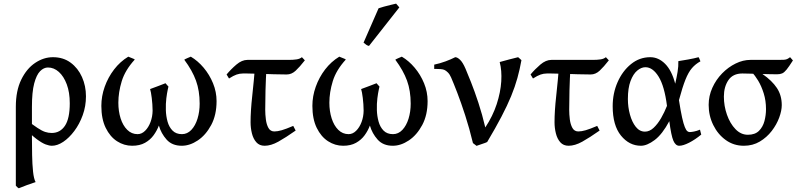

<svg xmlns="http://www.w3.org/2000/svg" viewBox="-20 -781 4348 1048"><path d="M449.2 -255.4Q449.2 -201.2 431.6 -152.6Q414.1 -104 385.7 -66.2Q357.4 -28.3 325.2 -6.8Q293 14.6 263.2 14.6Q249 14.6 229.2 7.3Q209.5 0 180.2 -21.7Q150.9 -43.5 108.9 -86.9Q115.2 -91.8 111.6 -100.6Q107.9 -109.4 107.7 -117.4Q107.4 -125.5 123.5 -127.4Q160.6 -98.6 184.6 -82.8Q208.5 -66.9 226.3 -61Q244.1 -55.2 262.2 -55.2Q308.1 -55.2 334.5 -94.5Q360.8 -133.8 360.8 -217.3Q360.8 -276.9 344.5 -320.6Q328.1 -364.3 301.3 -388.4Q274.4 -412.6 241.7 -412.6Q218.8 -412.6 199 -392.6Q179.2 -372.6 166.7 -325.7Q154.3 -278.8 154.3 -198.2Q154.3 -178.2 154.3 -152.1Q154.3 -126 154.3 -100.8Q154.3 -75.7 154.3 -57.4Q154.3 -39.1 154.3 -34.7Q154.3 14.6 155.3 65.2Q156.2 115.7 160.4 155.5Q164.6 195.3 174.3 212.9Q152.3 220.2 127.7 229Q103 237.8 82.5 246.6Q77.6 244.1 74.2 240.5Q70.8 236.8 66.4 232.4Q66.4 212.9 66.4 172.1Q66.4 131.3 66.4 79.8Q66.4 28.3 66.4 -24.9Q66.4 -78.1 66.4 -124Q66.4 -169.9 66.4 -197.8Q66.4 -285.6 95.9 -346.2Q125.5 -406.7 171.9 -437.7Q218.3 -468.8 269 -468.8Q325.2 -468.8 365.5 -439Q405.8 -409.2 427.5 -360.6Q449.2 -312 449.2 -255.4Z M1162.1 -229Q1162.1 -153.3 1132.8 -98.6Q1103.5 -43.9 1059.8 -14.6Q1016.1 14.6 972.2 14.6Q919.4 14.6 889.4 -19Q859.4 -52.7 847.2 -95.7Q836.9 -68.4 818.6 -43Q800.3 -17.6 771.5 -1.5Q742.7 14.6 701.2 14.6Q657.2 14.6 618.9 -10Q580.6 -34.7 556.9 -83.3Q533.2 -131.8 533.2 -203.1Q533.2 -255.9 551.5 -307.4Q569.8 -358.9 602.8 -401.9Q635.7 -444.8 680.2 -471.7Q683.6 -469.7 697.8 -464.6Q711.9 -459.5 715.8 -456.1Q663.1 -398.4 644.5 -337.9Q626 -277.3 626 -220.2Q626 -173.8 638.4 -134.8Q650.9 -95.7 674.6 -72.3Q698.2 -48.8 731 -48.8Q753.4 -48.8 772 -67.1Q790.5 -85.4 801.5 -114.7Q812.5 -144 813 -176.8Q812.5 -212.9 808.3 -246.3Q804.2 -279.8 799.3 -294.9Q820.3 -302.7 844 -311.5Q867.7 -320.3 883.3 -326.7Q887.2 -321.8 893.3 -315.2Q899.4 -308.6 899.4 -308.6Q899.4 -308.6 895.5 -291Q891.6 -273.4 887.9 -244.4Q884.3 -215.3 885.3 -179.7Q886.2 -147.5 894.5 -117.4Q902.8 -87.4 921.9 -68.1Q940.9 -48.8 973.1 -48.8Q1002.4 -48.8 1024.4 -72Q1046.4 -95.2 1058.1 -133.3Q1069.8 -171.4 1069.8 -215.3Q1069.8 -285.6 1049.8 -340.8Q1029.8 -396 985.8 -455.1Q990.2 -458.5 1003.4 -464.1Q1016.6 -469.7 1021.5 -471.7Q1059.6 -449.2 1091.6 -411.4Q1123.5 -373.5 1142.8 -326.4Q1162.1 -279.3 1162.1 -229Z M1644 -451.7Q1616.2 -416 1594 -395.3Q1571.8 -374.5 1544.9 -374.5Q1515.1 -374.5 1473.9 -375.7Q1432.6 -377 1393.1 -378.4Q1353.5 -379.9 1327.6 -379.9H1306.2Q1288.1 -379.9 1271.2 -374Q1254.4 -368.2 1230 -352.5L1216.8 -374.5Q1240.2 -402.8 1270.3 -428.5Q1300.3 -454.1 1330.6 -454.1Q1391.6 -454.1 1453.9 -454.1Q1516.1 -454.1 1556.6 -454.1Q1580.6 -454.1 1598.6 -456.8Q1616.7 -459.5 1627.9 -468.8ZM1593.8 -68.4Q1539.6 -30.3 1499.3 -7.8Q1459 14.6 1424.3 14.6Q1396 14.6 1379.2 -4.4Q1362.3 -23.4 1355 -53Q1347.7 -82.5 1347.7 -113.8Q1347.7 -174.8 1356.7 -256.6Q1365.7 -338.4 1373 -429.2L1435.5 -426.3Q1430.7 -348.1 1429.2 -288.1Q1427.7 -228 1427.7 -182.1Q1427.7 -156.7 1431.2 -129.2Q1434.6 -101.6 1445.3 -82.5Q1456.1 -63.5 1477.5 -63.5Q1494.6 -63.5 1517.6 -70.1Q1540.5 -76.7 1580.6 -93.8Z M2314 -229Q2314 -153.3 2284.7 -98.6Q2255.4 -43.9 2211.7 -14.6Q2168 14.6 2124 14.6Q2071.3 14.6 2041.3 -19Q2011.2 -52.7 1999 -95.7Q1988.8 -68.4 1970.5 -43Q1952.1 -17.6 1923.3 -1.5Q1894.5 14.6 1853 14.6Q1809.1 14.6 1770.8 -10Q1732.4 -34.7 1708.7 -83.3Q1685.1 -131.8 1685.1 -203.1Q1685.1 -255.9 1703.4 -307.4Q1721.7 -358.9 1754.6 -401.9Q1787.6 -444.8 1832 -471.7Q1835.4 -469.7 1849.6 -464.6Q1863.8 -459.5 1867.7 -456.1Q1814.9 -398.4 1796.4 -337.9Q1777.8 -277.3 1777.8 -220.2Q1777.8 -173.8 1790.3 -134.8Q1802.7 -95.7 1826.4 -72.3Q1850.1 -48.8 1882.8 -48.8Q1905.3 -48.8 1923.8 -67.1Q1942.4 -85.4 1953.4 -114.7Q1964.4 -144 1964.8 -176.8Q1964.4 -212.9 1960.2 -246.3Q1956.1 -279.8 1951.2 -294.9Q1972.2 -302.7 1995.8 -311.5Q2019.5 -320.3 2035.2 -326.7Q2039.1 -321.8 2045.2 -315.2Q2051.3 -308.6 2051.3 -308.6Q2051.3 -308.6 2047.4 -291Q2043.5 -273.4 2039.8 -244.4Q2036.1 -215.3 2037.1 -179.7Q2038.1 -147.5 2046.4 -117.4Q2054.7 -87.4 2073.7 -68.1Q2092.8 -48.8 2125 -48.8Q2154.3 -48.8 2176.3 -72Q2198.2 -95.2 2210 -133.3Q2221.7 -171.4 2221.7 -215.3Q2221.7 -285.6 2201.7 -340.8Q2181.6 -396 2137.7 -455.1Q2142.1 -458.5 2155.3 -464.1Q2168.5 -469.7 2173.3 -471.7Q2211.4 -449.2 2243.4 -411.4Q2275.4 -373.5 2294.7 -326.4Q2314 -279.3 2314 -229ZM1994.1 -530.3Q1986.3 -531.7 1979.5 -536.4Q1972.7 -541 1964.4 -548.3L2046.4 -735.8Q2057.1 -739.7 2075 -744.6Q2092.8 -749.5 2111.3 -753.9Q2129.9 -758.3 2142.1 -761.2L2159.7 -740.7Z M2826.2 -452.6Q2817.4 -402.8 2804.2 -355.2Q2791 -307.6 2770 -256.3Q2749 -205.1 2717 -144Q2685.1 -83 2639.2 -5.9Q2631.3 -1.5 2610.8 4.9Q2590.3 11.2 2581.1 15.1L2561.5 0Q2542 -81.1 2519.3 -151.1Q2496.6 -221.2 2476.1 -274.4Q2455.6 -327.6 2442.4 -357.9Q2435.1 -375 2424.8 -385.3Q2414.6 -395.5 2405.8 -399.4Q2398.4 -402.8 2385 -403.8Q2371.6 -404.8 2360.8 -404.8Q2350.1 -404.8 2350.1 -404.8V-428.2Q2380.9 -434.6 2411.9 -446Q2442.9 -457.5 2464.8 -468.8Q2476.1 -468.8 2491 -454.8Q2505.9 -440.9 2521 -405.8Q2531.7 -380.9 2551 -332.3Q2570.3 -283.7 2591.3 -220Q2612.3 -156.2 2628.9 -85.4Q2669.9 -147.5 2691.2 -212.6Q2712.4 -277.8 2716.1 -337.2Q2719.7 -396.5 2707.5 -442.4Q2730 -449.2 2759.3 -456.5Q2788.6 -463.9 2808.1 -468.8Q2811.5 -466.3 2817.4 -460.7Q2823.2 -455.1 2826.2 -452.6Z M3303.2 -451.7Q3275.4 -416 3253.2 -395.3Q3231 -374.5 3204.1 -374.5Q3174.3 -374.5 3133.1 -375.7Q3091.8 -377 3052.2 -378.4Q3012.7 -379.9 2986.8 -379.9H2965.3Q2947.3 -379.9 2930.4 -374Q2913.6 -368.2 2889.2 -352.5L2876 -374.5Q2899.4 -402.8 2929.4 -428.5Q2959.5 -454.1 2989.7 -454.1Q3050.8 -454.1 3113 -454.1Q3175.3 -454.1 3215.8 -454.1Q3239.7 -454.1 3257.8 -456.8Q3275.9 -459.5 3287.1 -468.8ZM3252.9 -68.4Q3198.7 -30.3 3158.4 -7.8Q3118.2 14.6 3083.5 14.6Q3055.2 14.6 3038.3 -4.4Q3021.5 -23.4 3014.2 -53Q3006.8 -82.5 3006.8 -113.8Q3006.8 -174.8 3015.9 -256.6Q3024.9 -338.4 3032.2 -429.2L3094.7 -426.3Q3089.8 -348.1 3088.4 -288.1Q3086.9 -228 3086.9 -182.1Q3086.9 -156.7 3090.3 -129.2Q3093.8 -101.6 3104.5 -82.5Q3115.2 -63.5 3136.7 -63.5Q3153.8 -63.5 3176.8 -70.1Q3199.7 -76.7 3239.7 -93.8Z M3478.5 14.6Q3414.6 14.6 3369.4 -41Q3324.2 -96.7 3324.2 -201.2Q3324.2 -272 3351.1 -332.8Q3377.9 -393.6 3424.3 -431.2Q3470.7 -468.8 3529.3 -468.8Q3574.2 -468.8 3610.4 -432.6Q3646.5 -396.5 3665.5 -324.2Q3673.3 -357.4 3678.5 -388.7Q3683.6 -419.9 3682.6 -447.3Q3704.1 -450.7 3737.1 -456.5Q3770 -462.4 3793 -468.8Q3796.4 -463.9 3798.8 -457Q3801.3 -450.2 3803.2 -446.3Q3776.4 -431.6 3757.1 -409.4Q3737.8 -387.2 3721.4 -346.4Q3705.1 -305.7 3686 -234.4Q3695.3 -174.3 3703.1 -139.4Q3710.9 -104.5 3718 -87.4Q3725.1 -70.3 3731.4 -65.2Q3737.8 -60.1 3744.6 -60.1Q3752.4 -60.1 3767.8 -63Q3783.2 -65.9 3800.8 -73.2Q3801.8 -68.8 3803.7 -61.3Q3805.7 -53.7 3807.6 -46.4Q3773.9 -18.6 3741.2 -2Q3708.5 14.6 3687.5 14.6Q3667.5 14.6 3655.5 -12.9Q3643.6 -40.5 3633.3 -119.6Q3595.2 -48.3 3553.5 -16.8Q3511.7 14.6 3478.5 14.6ZM3500.5 -62.5Q3525.4 -62.5 3547.6 -83.3Q3569.8 -104 3588.4 -136.2Q3606.9 -168.5 3620.6 -203.1Q3606.9 -311 3575 -362.5Q3543 -414.1 3502.9 -414.1Q3480 -414.1 3458 -395.5Q3436 -377 3421.6 -338.6Q3407.2 -300.3 3407.2 -240.7Q3407.2 -196.3 3418.5 -155.5Q3429.7 -114.7 3450.4 -88.6Q3471.2 -62.5 3500.5 -62.5Z M4221.2 -375.5Q4203.1 -375.5 4175.8 -376.2Q4148.4 -377 4119.4 -377.7Q4090.3 -378.4 4066.7 -379.2Q4043 -379.9 4032.2 -379.9Q3980.5 -379.9 3955.8 -343.5Q3931.2 -307.1 3931.2 -253.9Q3931.2 -202.6 3948 -154.8Q3964.8 -106.9 3994.4 -76.2Q4023.9 -45.4 4062 -45.4Q4101.1 -45.4 4122.6 -66.7Q4144 -87.9 4152.6 -120.1Q4161.1 -152.3 4161.1 -185.5Q4161.1 -231.4 4148.7 -271.2Q4136.2 -311 4118.4 -340.6Q4100.6 -370.1 4084 -386.2H4083.5Q4084.5 -386.2 4096.4 -385.3Q4108.4 -384.3 4122.3 -382.3Q4136.2 -380.4 4142.6 -376.5Q4193.8 -340.8 4220.5 -300.8Q4247.1 -260.7 4247.1 -207Q4247.1 -177.2 4233.2 -139.2Q4219.2 -101.1 4192.4 -66.2Q4165.5 -31.2 4127.2 -8.3Q4088.9 14.6 4040 14.6Q3984.9 14.6 3941.7 -16.4Q3898.4 -47.4 3873.3 -98.4Q3848.1 -149.4 3848.1 -208.5Q3848.1 -257.3 3868.2 -301.8Q3888.2 -346.2 3921.6 -380.4Q3955.1 -414.6 3995.4 -434.3Q4035.6 -454.1 4076.2 -454.1Q4117.7 -454.1 4153.8 -454.1Q4189.9 -454.1 4230.5 -454.1Q4250 -454.1 4259.8 -454.8Q4269.5 -455.6 4276.1 -458.5Q4282.7 -461.4 4292.5 -468.8L4308.1 -451.2Q4286.6 -417.5 4273.7 -401.4Q4260.7 -385.3 4249.3 -380.4Q4237.8 -375.5 4221.2 -375.5Z"/></svg>

Font: Gentium Book Plus
Style: Regular
Weight: 400
Designer: Victor Gaultney, Annie Olsen, Iska Routamaa, Becca Hirsbrunner
Foundry: SIL International
Version: Version 6.101